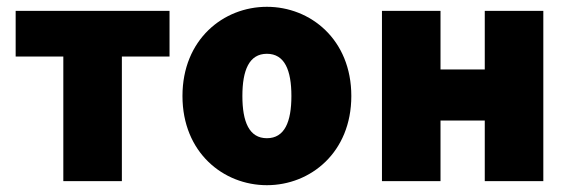

<svg xmlns="http://www.w3.org/2000/svg" viewBox="-20 -532 1674 564"><path d="M166 0H338V-366H478V-500H26V-366H166Z M764 12C892 12 1012 -84 1012 -250C1012 -416 892 -512 764 -512C636 -512 516 -416 516 -250C516 -84 636 12 764 12ZM764 -126C712 -126 692 -174 692 -250C692 -326 712 -374 764 -374C816 -374 836 -326 836 -250C836 -174 816 -126 764 -126Z M1102 0H1274V-178H1404V0H1576V-500H1404V-328H1274V-500H1102Z"/></svg>

Font: Giro Sans Black
Style: Regular
Weight: 900
Designer: Paul D. Hunt
Foundry: Adobe Systems Incorporated
Version: Version 1.000;PS 1.0;hotconv 1.0.88;makeotf.lib2.5.647800